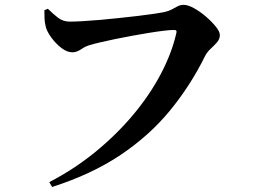

<svg xmlns="http://www.w3.org/2000/svg" viewBox="-20 -734 1040 787"><path d="M265.9 -645.4Q286 -645.4 318.2 -647.2Q350.5 -649 389.6 -652.4Q428.6 -655.8 469 -660.2Q509.4 -664.6 546.1 -668.8Q582.9 -673.1 610.8 -677.3Q638.7 -681.4 651.8 -684.1Q672.8 -689 685.5 -696.1Q698.3 -703.1 708.9 -708.6Q719.6 -714.1 732.9 -714.1Q750.6 -714.1 775.3 -700.4Q800 -686.7 824.3 -665.8Q848.6 -644.8 864.9 -624.4Q881.2 -603.9 881.2 -590.5Q881.2 -573.7 869.3 -560.3Q857.5 -547 843.4 -534Q829.2 -521 820.8 -504.8Q760.8 -383.2 676.5 -280.6Q592.2 -178.1 474.2 -98.9Q356.1 -19.7 193.6 32.4L182 12.5Q284.7 -40.7 371.6 -111.8Q458.5 -182.9 526.6 -264.4Q594.7 -345.9 639.6 -431.6Q684.5 -517.2 703 -599.2Q704.8 -605.9 702.1 -608.5Q699.4 -611.2 694.1 -611.2Q677.3 -611.2 649.5 -607.8Q621.8 -604.4 587.5 -598.8Q553.2 -593.2 517.3 -586.6Q481.4 -580.1 448.4 -573.1Q415.4 -566.1 389.1 -560Q362.8 -553.9 348.8 -549.5Q331.2 -544.8 312.8 -532.2Q294.4 -519.6 276.7 -519.6Q254.5 -519.6 231.4 -537.6Q208.3 -555.5 190.7 -579.7Q173 -603.9 168 -622.7Q163.3 -641.7 162.5 -657.2Q161.7 -672.7 161.9 -692.2L176.3 -698Q197 -677.4 217.7 -661.4Q238.5 -645.4 265.9 -645.4Z"/></svg>

Font: Noto Serif KR
Style: Regular
Weight: 200
Designer: Ryoko NISHIZUKA 西塚涼子 (kana & ideographs); Frank Grießhammer (Latin, Greek & Cyrillic); Wenlong ZHANG 张文龙 (bopomofo); San
Foundry: Adobe
Version: Version 2.001;hotconv 1.1.0;makeotfexe 2.6.0